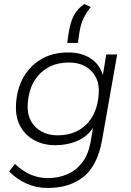

<svg xmlns="http://www.w3.org/2000/svg" viewBox="-20 -740 648 952"><path d="M216 192Q161 192 113 171Q65 150 25 110L54 73Q93 109 132.5 126Q172 143 217 143Q268 143 311.5 125Q355 107 386 68Q417 29 429 -34L441 -106Q412 -62 362.5 -41Q313 -20 254 -20Q198 -20 153.5 -43Q109 -66 84 -108Q59 -150 59 -205Q59 -282 89.5 -344Q120 -406 178.5 -443Q237 -480 319 -480Q382 -480 427.5 -451.5Q473 -423 490 -368L507 -470H561L486 -45Q464 79 395.5 135.5Q327 192 216 192ZM265 -69Q318 -69 357 -87.5Q396 -106 421 -137Q446 -168 458 -208.5Q470 -249 470 -292Q470 -332 452 -363Q434 -394 401 -412Q368 -430 323 -430Q269 -430 230.5 -411.5Q192 -393 166.5 -362Q141 -331 129 -291Q117 -251 117 -208Q117 -169 135 -137.5Q153 -106 186.5 -87.5Q220 -69 265 -69ZM398 -720 430 -705Q407 -676 393.5 -647.5Q380 -619 374 -580L366 -527H313L321 -580Q329 -630 346 -663Q363 -696 398 -720Z"/></svg>

Font: Gantari Light
Style: Italic
Weight: 300
Italic angle: -10°
Version: Version 1.000